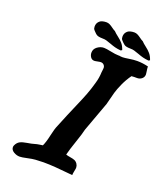

<svg xmlns="http://www.w3.org/2000/svg" viewBox="-161 -989 938 1108"><g transform="rotate(20 308.0 -435.0)"><path d="M414.1 -837.9Q414.1 -855.5 423.3 -866.7Q432.6 -877.9 444.8 -881.3Q457 -884.8 470.7 -884.8Q481.4 -884.8 491.2 -879.9Q501 -875 512.7 -866.2Q524.4 -857.4 533.2 -853.5Q543 -842.8 560.5 -829.6Q578.1 -816.4 590.3 -802.2Q602.5 -788.1 610.4 -764.6Q603.5 -759.8 602.5 -759.8Q582 -761.7 566.9 -765.6Q551.8 -769.5 535.2 -775.9Q518.6 -782.2 504.9 -786.1Q495.1 -789.1 480 -789.1Q464.8 -789.1 453.6 -792Q442.4 -794.9 431.6 -806.6Q427.7 -810.5 425.8 -812.5Q423.8 -814.5 420.4 -818.4Q417 -822.3 415.5 -827.1Q414.1 -832 414.1 -837.9ZM243.2 -837.9Q243.2 -855.5 252.4 -866.7Q261.7 -877.9 273.9 -881.3Q286.1 -884.8 299.8 -884.8Q310.5 -884.8 320.3 -879.9Q330.1 -875 341.8 -866.2Q353.5 -857.4 362.3 -853.5Q372.1 -842.8 389.6 -829.6Q407.2 -816.4 419.4 -802.2Q431.6 -788.1 439.5 -764.6Q432.6 -759.8 431.6 -759.8Q411.1 -761.7 396 -765.6Q380.9 -769.5 364.3 -775.9Q347.7 -782.2 334 -786.1Q324.2 -789.1 309.1 -789.1Q293.9 -789.1 282.7 -792Q271.5 -794.9 260.7 -806.6Q256.8 -810.5 254.9 -812.5Q252.9 -814.5 249.5 -818.4Q246.1 -822.3 244.6 -827.1Q243.2 -832 243.2 -837.9ZM92.8 15.6Q74.2 15.6 56.2 4.9Q38.1 -5.9 38.1 -23.4Q38.1 -29.3 41 -35.2Q49.8 -53.7 64.5 -61.5Q79.1 -69.3 106.9 -73.7Q134.8 -78.1 146.5 -82Q155.3 -85 163.1 -86.4Q170.9 -87.9 180.7 -89.4Q190.4 -90.8 197.3 -91.8Q209 -116.2 218.3 -159.7Q227.5 -203.1 238.3 -226.6Q243.2 -238.3 252.9 -262.2Q262.7 -286.1 269.5 -302.7Q281.2 -331.1 301.3 -377Q321.3 -422.9 334.5 -457Q347.7 -491.2 359.4 -533.2Q370.1 -568.4 371.1 -603.5Q371.1 -605.5 372.6 -615.7Q374 -626 374 -630.9Q374 -641.6 366.7 -649.4Q359.4 -657.2 347.7 -657.2Q341.8 -657.2 328.1 -654.3Q314.5 -651.4 308.6 -651.4Q293.9 -651.4 285.6 -663.6Q277.3 -675.8 277.3 -690.4Q277.3 -712.9 296.4 -727.1Q315.4 -741.2 336.9 -741.2Q349.6 -741.2 380.4 -734.9Q411.1 -728.5 428.7 -728.5H435.5Q442.4 -726.6 456.1 -726.6Q466.8 -726.6 494.1 -731Q521.5 -735.4 543 -735.4Q576.2 -735.4 611.3 -726.6V-721.7Q611.3 -713.9 613.8 -699.7Q616.2 -685.5 616.2 -679.7Q616.2 -663.1 604 -652.8Q591.8 -642.6 575.2 -642.6H557.6Q546.9 -642.6 541 -641.6Q518.6 -610.4 502.9 -575.7Q487.3 -541 480.5 -517.1Q473.6 -493.2 460.9 -441.4L394.5 -259.8Q387.7 -229.5 369.6 -177.7Q351.6 -126 341.8 -87.9Q351.6 -84 368.2 -81.5Q384.8 -79.1 396 -74.7Q407.2 -70.3 415 -58.6Q421.9 -47.9 421.9 -36.1Q421.9 -29.3 418.5 -13.7Q415 2 415 11.7Q409.2 11.7 378.9 8.3Q348.6 4.9 309.1 2Q269.5 -1 234.4 -1Q216.8 -1 185.5 1Q168 2 137.2 8.8Q106.4 15.6 92.8 15.6Z"/></g></svg>

Font: Essays1743
Style: Italic
Weight: 500
Italic angle: -10°
Designer: Based on the typeface in a 1743 English translation of the essays of Montaigne.  PostScript/TrueType font designed by Jo
Version: Version 002.100